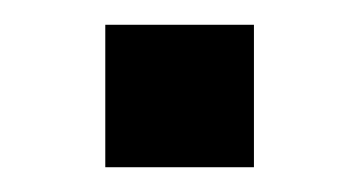

<svg xmlns="http://www.w3.org/2000/svg" viewBox="-20 -135 290 155"><path d="M65 -115H185V0H65Z"/></svg>

Font: Mozilla Text BETA Medium
Style: Regular
Weight: 500
Designer: Studio DRAMA
Foundry: Studio DRAMA
Version: Version 0.100